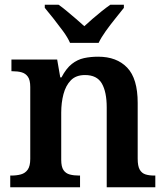

<svg xmlns="http://www.w3.org/2000/svg" viewBox="-20 -786 699 806"><path d="M23 0V-49H27Q50 -49 68 -54Q86 -59 96.5 -74Q107 -89 107 -119V-421Q107 -450 97 -464Q87 -478 70.5 -482.5Q54 -487 32 -487H28V-536H220L233 -461H238Q258 -499 281.5 -517.5Q305 -536 332.5 -542Q360 -548 392 -548Q470 -548 514 -502Q558 -456 558 -354V-120Q558 -89 566.5 -74Q575 -59 590.5 -54Q606 -49 628 -49H632V0H428V-335Q428 -400 407.5 -435.5Q387 -471 337 -471Q299 -471 277.5 -449Q256 -427 246.5 -391Q237 -355 237 -313V-115Q237 -86 246.5 -72Q256 -58 273 -53.5Q290 -49 312 -49H316V0ZM274 -606Q264 -629 244.5 -655.5Q225 -682 204.5 -708Q184 -734 168 -753V-766H226Q242 -755 261 -739Q280 -723 299.5 -706.5Q319 -690 334 -676Q349 -690 368 -706.5Q387 -723 407 -739Q427 -755 443 -766H500V-753Q485 -734 464 -708Q443 -682 424 -655.5Q405 -629 394 -606Z"/></svg>

Font: Noto Serif Kannada SemiBold
Style: Regular
Weight: 600
Version: Version 2.003